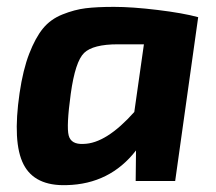

<svg xmlns="http://www.w3.org/2000/svg" viewBox="-20 -527 630 559"><path d="M490 0H375L376 -89Q300 9 174 12Q81 15 48.5 -48.5Q16 -112 37 -256Q47 -324 65 -370.5Q83 -417 105 -444Q127 -471 162 -485Q197 -499 229.5 -503Q262 -507 312 -507Q365 -507 439 -498Q513 -489 557 -477ZM399 -398H323Q251 -398 225 -373Q199 -348 186 -254Q173 -159 180 -132.5Q187 -106 223 -108Q289 -109 371 -201Z"/></svg>

Font: Ezarion
Style: Bold Italic
Weight: 700
Italic angle: -8°
Designer: Natanael Gama
Version: Version 1.001;PS 001.001;hotconv 1.0.70;makeotf.lib2.5.58329